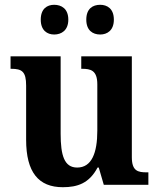

<svg xmlns="http://www.w3.org/2000/svg" viewBox="-20 -771 663 801"><path d="M398 -627C427 -627 455 -644 455 -689C455 -735 427 -751 398 -751C367 -751 340 -735 340 -689C340 -644 367 -627 398 -627ZM206 -627C236 -627 265 -644 265 -689C265 -735 236 -751 206 -751C177 -751 150 -735 150 -689C150 -644 177 -627 206 -627ZM242 10C303 10 352 -6 387 -72H392L413 0H599V-52H592C556 -52 530 -57 530 -115V-536H319V-484H322C358 -484 386 -478 386 -419V-226C386 -132 362 -72 302 -72C248 -72 233 -123 233 -213V-536H24V-484H27C72 -484 89 -472 89 -414V-188C89 -52 141 10 242 10Z"/></svg>

Font: Noto Serif Tamil SemiCondensed
Style: Bold
Weight: 700
Width: 4
Designer: Indian Type Foundry, Tom Grace, and the Monotype Design Team
Foundry: Monotype Imaging Inc.
Version: Version 2.004